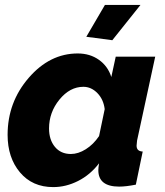

<svg xmlns="http://www.w3.org/2000/svg" viewBox="-20 -753 674 783"><path d="M438 -589 332 -603 408 -733H553ZM11 -203Q11 -336 97 -435.5Q183 -535 297 -535Q347 -535 383.5 -509Q420 -483 434 -439L452 -522H613L539 -180Q537 -162 537 -159Q537 -136 562 -135L534 0Q494 8 466 8Q381 8 381 -59Q381 -69 384 -87Q348 -40 298.5 -15Q249 10 197 10Q112 10 61.5 -50Q11 -110 11 -203ZM384 -198 407 -308Q402 -348 377 -373.5Q352 -399 320 -399Q265 -399 222.5 -347Q180 -295 180 -229Q180 -183 204 -154Q228 -125 269 -125Q299 -125 330 -144.5Q361 -164 384 -198Z"/></svg>

Font: Raleway-v4020 ExtraBold
Style: Italic
Weight: 800
Italic angle: -12°
Designer: Matt McInerney, Pablo Impallari, Rodrigo Fuenzalida
Foundry: Matt McInerney, Pablo Impallari, Rodrigo Fuenzalida
Version: Version 4.020;PS 004.020;hotconv 1.0.88;makeotf.lib2.5.64775